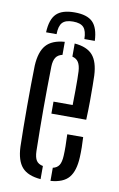

<svg xmlns="http://www.w3.org/2000/svg" viewBox="-85 -789 522 843"><g transform="rotate(10 175.5 -367.5)"><path d="M46 -118.7Q45 -157.6 44.5 -203.8Q44 -249.9 44 -298.6Q44 -347.2 44.5 -393.9Q45 -440.5 46 -480.1Q49.3 -542.4 75.4 -572Q101.4 -601.7 157.8 -605.9V-547.8Q137.8 -543.4 128.6 -529.4Q119.4 -515.4 118.5 -489.6Q117.5 -437.4 117 -391.4Q116.5 -345.4 116.5 -301.2Q116.5 -256.9 117 -210.8Q117.5 -164.7 118.5 -112.3Q119.4 -83.4 128.4 -69.8Q137.4 -56.2 157.8 -52.3V6.3Q100 1.6 74.3 -27.8Q48.6 -57.1 46 -118.7ZM201.9 6.3V-52.2Q220.9 -56.4 229.7 -70.3Q238.4 -84.1 239.8 -112.3Q240.8 -130.6 240.6 -154.5Q240.4 -178.4 239 -208H309.9Q311.3 -186.7 311.6 -162.5Q311.9 -138.4 310.9 -118.7Q308.1 -57 283.3 -27.4Q258.6 2.2 201.9 6.3ZM154.6 -285.3V-338.7H240Q240.8 -372.6 240.9 -402.3Q241.1 -432 240.8 -454.5Q240.6 -477 239.8 -489.6Q238.1 -515.2 229.3 -529.2Q220.5 -543.2 201.9 -547.7V-606.2Q257.5 -601.7 282.7 -572.7Q308 -543.7 310.9 -482.5Q311.4 -467.5 311.8 -437.8Q312.3 -408.1 312 -368.8Q311.8 -329.6 309.9 -285.3ZM178.4 -740.7Q234.2 -740.7 259.2 -715.8Q284.3 -690.9 286.9 -632.8H240.4Q240 -669.1 225.9 -684.5Q211.8 -699.9 178.4 -699.9Q145 -699.9 130.9 -684.5Q116.8 -669.1 116.4 -632.8H69.6Q72.1 -690.9 97.4 -715.8Q122.6 -740.7 178.4 -740.7Z"/></g></svg>

Font: Big Shoulders Stencil Thin
Style: Regular
Weight: 100
Designer: Patric King
Foundry: XO Type Co
Version: Version 2.001